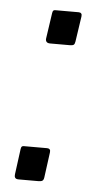

<svg xmlns="http://www.w3.org/2000/svg" viewBox="-43 -533 284 560"><g transform="rotate(5 99.0 -253.5)"><path d="M163 -418Q162 -411 159 -408.5Q156 -406 147 -406H90Q82 -406 79 -410Q76 -414 77 -420L88 -495Q89 -501 91 -502.5Q93 -504 97 -504H165Q170 -504 172.5 -501Q175 -498 174 -492ZM107 -15Q106 -8 102.5 -5.5Q99 -3 90 -3H33Q25 -3 22.5 -7Q20 -11 21 -17L31 -92Q32 -98 34 -99.5Q36 -101 40 -101H108Q113 -101 115.5 -98Q118 -95 117 -89Z"/></g></svg>

Font: Libre Franklin Light
Style: Italic
Weight: 300
Italic angle: -8°
Designer: Pablo Impallari, Rodrigo Fuenzalida, Nhung Nguyen
Foundry: Impallari Type
Version: Version 3.000